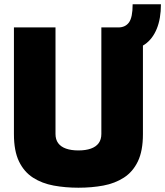

<svg xmlns="http://www.w3.org/2000/svg" viewBox="-20 -871 771 896"><path d="M473 -639V-743H532Q565 -743 582 -766.5Q599 -790 599 -851H731Q731 -784 711.5 -736.5Q692 -689 656 -664Q620 -639 569 -639ZM346 5Q285 5 230.5 -5Q176 -15 134 -42Q92 -69 68.5 -118Q45 -167 45 -245V-743H239V-246Q239 -220 251.5 -203Q264 -186 288 -177.5Q312 -169 346 -169Q380 -169 404 -177.5Q428 -186 440.5 -203Q453 -220 453 -246V-743H647V-245Q647 -167 623.5 -118Q600 -69 558 -42Q516 -15 462 -5Q408 5 346 5Z"/></svg>

Font: Exo Thin Black
Style: Regular
Weight: 900
Version: Version 2.000